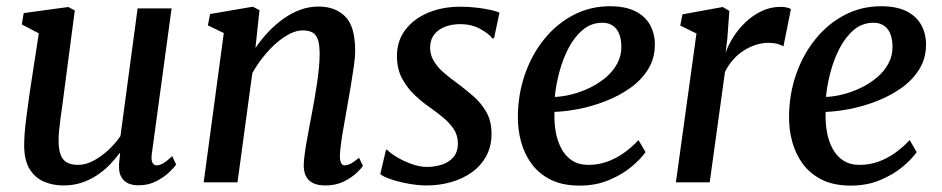

<svg xmlns="http://www.w3.org/2000/svg" viewBox="-20 -585 3022 616"><path d="M183.5 10Q150 10 121.5 -2Q93 -14 75.5 -41.8Q58 -69.5 57.5 -117.5Q57.5 -134.5 59 -155.8Q60.5 -177 63.5 -200.5Q66.5 -224 69.8 -247.5Q73 -271 76 -292.5L104.5 -478L50 -506.5L56 -543L199 -562.5L220 -551.5L185.5 -289.5Q183 -268 180 -247Q177 -226 174.2 -206Q171.5 -186 169.8 -168Q168 -150 168 -134.5Q168 -104 175.2 -86.8Q182.5 -69.5 196.5 -62.8Q210.5 -56 230 -56Q255 -56 280.2 -69.5Q305.5 -83 328 -104Q350.5 -125 366.5 -148.5L421.5 -558H530.5L467 -91Q464.5 -72.5 469 -63.5Q473.5 -54.5 482.5 -54.5Q492 -54.5 503.5 -61Q515 -67.5 532.5 -84L545 -57Q540 -49 523.5 -33Q507 -17 481.8 -3.8Q456.5 9.5 425 9.5Q392.5 9.5 376.8 -7Q361 -23.5 362 -50.5Q361.5 -53 361.8 -57.8Q362 -62.5 362.8 -68.8Q363.5 -75 364.2 -81.2Q365 -87.5 365.5 -93L364 -94Q349.5 -74.5 331.5 -56Q313.5 -37.5 290.8 -22.5Q268 -7.5 241.5 1.2Q215 10 183.5 10Z M799.5 -431Q818 -458.5 840.8 -482.5Q863.5 -506.5 889.5 -525Q915.5 -543.5 943.8 -553.8Q972 -564 1002 -564Q1055.5 -564 1087.5 -532.2Q1119.5 -500.5 1119.5 -421.5Q1119.5 -401.5 1115 -370.5Q1110.5 -339.5 1105 -306.5Q1099.5 -273.5 1094.5 -246Q1090.5 -220.5 1085 -191.5Q1079.5 -162.5 1075.5 -135Q1071.5 -107.5 1070.5 -86Q1070.5 -69 1074.5 -61.8Q1078.5 -54.5 1085.5 -54.5Q1095 -54.5 1105.8 -60.2Q1116.5 -66 1132 -79L1144.5 -52.5Q1140 -45.5 1124 -30.2Q1108 -15 1082.8 -2.5Q1057.5 10 1024 10Q998 10 982.5 1.5Q967 -7 960.5 -22Q954 -37 954.5 -57Q955 -71 957.5 -90.5Q960 -110 964 -132Q968 -154 972.2 -176.8Q976.5 -199.5 980.5 -220.5Q984.5 -242 988.8 -266.2Q993 -290.5 996.8 -315.8Q1000.5 -341 1003 -365.2Q1005.5 -389.5 1005.5 -410.5Q1005.5 -441 1000 -457.5Q994.5 -474 982.5 -480.8Q970.5 -487.5 950.5 -487.5Q931.5 -487.5 909.8 -476.5Q888 -465.5 866.2 -446.5Q844.5 -427.5 824.8 -402.8Q805 -378 789.5 -350.5L742 0H633.5L698 -479L647 -503.5L654 -540L791 -563.5L812.5 -552.5Z M1565 -462H1559.5Q1549.5 -476 1521.5 -491.8Q1493.5 -507.5 1456.5 -507.5Q1430 -507.5 1408.8 -499.5Q1387.5 -491.5 1374.5 -476Q1361.5 -460.5 1360 -436.5Q1359 -412 1370.5 -391.5Q1382 -371 1402.2 -353.2Q1422.5 -335.5 1447 -318Q1473 -298.5 1498.2 -276.8Q1523.5 -255 1540.2 -225.8Q1557 -196.5 1557 -156Q1557 -115.5 1540.2 -84.5Q1523.5 -53.5 1494.2 -32.5Q1465 -11.5 1427.5 -0.8Q1390 10 1348.5 10Q1322.5 10 1291.5 4.5Q1260.5 -1 1235 -9.5Q1209.5 -18 1200 -26.5L1218.5 -104.5H1222Q1233 -93 1254.5 -80.2Q1276 -67.5 1301.5 -58.5Q1327 -49.5 1350 -49.5Q1374 -49.5 1396.8 -56.5Q1419.5 -63.5 1434.2 -80.2Q1449 -97 1449 -125.5Q1449 -151 1435.5 -171.2Q1422 -191.5 1400.5 -209Q1379 -226.5 1355.5 -243Q1334.5 -257.5 1310.8 -279.8Q1287 -302 1270.2 -333Q1253.5 -364 1253.5 -405Q1253.5 -453.5 1280.2 -489Q1307 -524.5 1353.2 -544Q1399.5 -563.5 1457 -563.5Q1483.5 -563.5 1509 -560.5Q1534.5 -557.5 1554.2 -553Q1574 -548.5 1582.5 -544.5Z M2051 -97Q2037 -76.5 2007.5 -51.2Q1978 -26 1935.2 -7.8Q1892.5 10.5 1839.5 10.5Q1785.5 10.5 1747.5 -8.2Q1709.5 -27 1686 -58.8Q1662.5 -90.5 1651.8 -130Q1641 -169.5 1641.5 -211Q1642 -283.5 1664.5 -347.5Q1687 -411.5 1727 -460.5Q1767 -509.5 1820.5 -537.2Q1874 -565 1937 -565Q1986 -565 2017.8 -549.2Q2049.5 -533.5 2065 -506Q2080.5 -478.5 2081 -444.5Q2081.5 -398 2059.2 -362.5Q2037 -327 2000.2 -301.5Q1963.5 -276 1920.2 -259.5Q1877 -243 1834.5 -235Q1792 -227 1759 -226Q1757.5 -193.5 1762.8 -163.2Q1768 -133 1780.8 -108.8Q1793.5 -84.5 1815.2 -70.2Q1837 -56 1868 -56Q1899.5 -56 1928 -66.2Q1956.5 -76.5 1981.8 -94.5Q2007 -112.5 2028.5 -135.5ZM1912.5 -512Q1877 -512 1850 -489.5Q1823 -467 1804.2 -431Q1785.5 -395 1774.5 -353.5Q1763.5 -312 1760 -274Q1787 -275 1816.5 -282.8Q1846 -290.5 1874 -304.2Q1902 -318 1924.8 -337.5Q1947.5 -357 1960.8 -382Q1974 -407 1973.5 -437Q1972.5 -474.5 1956.5 -493.2Q1940.5 -512 1912.5 -512Z M2148.5 0 2214.5 -477.5 2162.5 -503 2169.5 -539 2299 -562.5 2320 -550 2313.5 -461 2308 -416Q2316.5 -440.5 2333 -466.5Q2349.5 -492.5 2372.5 -514.2Q2395.5 -536 2423.8 -549.5Q2452 -563 2484.5 -563Q2494.5 -563 2504 -561Q2513.5 -559 2517.5 -555.5L2493.5 -436Q2488.5 -440 2475.8 -443.8Q2463 -447.5 2444 -447.5Q2425 -447.5 2405.2 -441.2Q2385.5 -435 2366.8 -423.2Q2348 -411.5 2332.5 -394Q2317 -376.5 2306 -354.5L2257 0Z M2921 -97Q2907 -76.5 2877.5 -51.2Q2848 -26 2805.2 -7.8Q2762.5 10.5 2709.5 10.5Q2655.5 10.5 2617.5 -8.2Q2579.5 -27 2556 -58.8Q2532.5 -90.5 2521.8 -130Q2511 -169.5 2511.5 -211Q2512 -283.5 2534.5 -347.5Q2557 -411.5 2597 -460.5Q2637 -509.5 2690.5 -537.2Q2744 -565 2807 -565Q2856 -565 2887.8 -549.2Q2919.5 -533.5 2935 -506Q2950.5 -478.5 2951 -444.5Q2951.5 -398 2929.2 -362.5Q2907 -327 2870.2 -301.5Q2833.5 -276 2790.2 -259.5Q2747 -243 2704.5 -235Q2662 -227 2629 -226Q2627.5 -193.5 2632.8 -163.2Q2638 -133 2650.8 -108.8Q2663.5 -84.5 2685.2 -70.2Q2707 -56 2738 -56Q2769.5 -56 2798 -66.2Q2826.5 -76.5 2851.8 -94.5Q2877 -112.5 2898.5 -135.5ZM2782.5 -512Q2747 -512 2720 -489.5Q2693 -467 2674.2 -431Q2655.5 -395 2644.5 -353.5Q2633.5 -312 2630 -274Q2657 -275 2686.5 -282.8Q2716 -290.5 2744 -304.2Q2772 -318 2794.8 -337.5Q2817.5 -357 2830.8 -382Q2844 -407 2843.5 -437Q2842.5 -474.5 2826.5 -493.2Q2810.5 -512 2782.5 -512Z"/></svg>

Font: Merriweather 28pt Medium
Style: Italic
Weight: 500
Italic angle: -7.8°
Version: Version 2.101